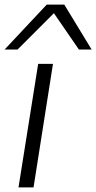

<svg xmlns="http://www.w3.org/2000/svg" viewBox="-34 -810 416 830"><path d="M111 0H46L131 -534H195ZM-14 -596 168 -790H244L362 -596H307L199 -753L42 -596Z"/></svg>

Font: Georama Expanded Light
Style: Italic
Weight: 300
Width: 7
Italic angle: -9°
Designer: Jean-Baptiste Levee
Foundry: Production Type
Version: Version 1.000